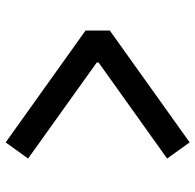

<svg xmlns="http://www.w3.org/2000/svg" viewBox="-26 -660 672 660"><g transform="rotate(90 310.0 -330.0)"><path d="M469.5 -646 85 -371.5V-288L469.5 -13.5L525 -90.5L195 -326.5V-333L525 -568.5Z"/></g></svg>

Font: Monaspace Neon Medium
Style: Regular
Weight: 500
Designer: Riley Cran & the Lettermatic Team
Foundry: Lettermatic
Version: Version 1.200 (Monaspace Neon)